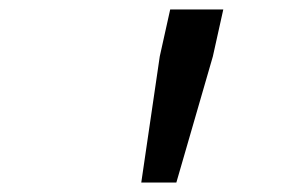

<svg xmlns="http://www.w3.org/2000/svg" viewBox="-20 -730 640 405"><path d="M278 -345 317 -611 339 -710H451L429 -611L352 -345Z"/></svg>

Font: Geist Mono Medium
Style: Italic
Weight: 500
Italic angle: -12°
Monospace: yes
Designer: Basement.studio, Andrés Briganti, Mateo Zaragoza
Foundry: Basement.studio, Vercel, Andrés Briganti, Guido Ferreyra, Mateo Zaragoza
Version: Version 1.500; ttfautohint (v1.8.4.7-5d5b)